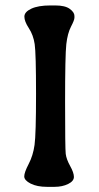

<svg xmlns="http://www.w3.org/2000/svg" viewBox="-20 -706 372 723"><path d="M185.1 -2.4H157.2Q119.6 -2.4 95.5 -14.6Q71.3 -26.9 71.3 -41.7Q71.3 -56.6 87.9 -88.4Q104.5 -120.1 110.1 -160.2Q115.7 -200.2 115.7 -352.8Q115.7 -505.4 110.6 -539.8Q105.5 -574.2 88.6 -599.9Q71.8 -625.5 71.8 -643.3Q71.8 -661.1 97.9 -673.3Q124 -685.5 169.4 -685.5H188Q225.1 -685.5 242.7 -672.6Q260.3 -659.7 260.3 -646V-639.2Q260.3 -630.4 247.3 -605.5Q234.4 -580.6 229.7 -539.6Q225.1 -498.5 225.1 -322.5Q225.1 -146.5 227.5 -126.5Q230 -106.4 244.1 -81.1Q258.3 -55.7 258.3 -39.8Q258.3 -23.9 236.6 -13.2Q214.8 -2.4 185.1 -2.4Z"/></svg>

Font: Averia Libre
Style: Regular
Weight: 400
Version: Version 1.002